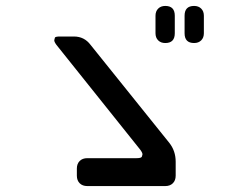

<svg xmlns="http://www.w3.org/2000/svg" viewBox="-20 -783 768 647"><path d="M634 -638Q649 -638 658 -647Q667 -656 667 -671V-730Q667 -745 658 -754Q649 -763 634 -763Q602 -763 602 -730V-671Q602 -638 634 -638ZM537 -638Q569 -638 569 -671V-730Q569 -763 537 -763Q522 -763 513 -754Q504 -745 504 -730V-671Q504 -656 513 -647Q522 -638 537 -638ZM460 -262Q460 -261 458 -255Q456 -250 440 -250H274Q258 -250 248.5 -240.5Q239 -231 239 -215V-191Q239 -175 248.5 -165.5Q258 -156 274 -156H537Q553 -156 562.5 -165.5Q572 -175 572 -191V-238Q572 -274 551 -301L285 -632Q264 -660 229 -660H183Q166 -660 165 -656Q163 -650 163 -648Q162 -643 170 -632L453 -278Q461 -267 460 -262Z"/></svg>

Font: WDXL Lubrifont SC
Style: Regular
Weight: 400
Designer: [WDXL Lubrifont] Copyright 2020-2022 (c) NightFurySL2001, Skr-ZERO; [ZCOOL QingKe HuangYou] Copyright 2018-2022 (c) The 
Version: Version 2.001;hotconv 1.1.1;makeotfexe 2.6.0